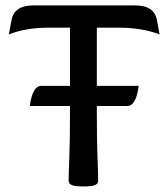

<svg xmlns="http://www.w3.org/2000/svg" viewBox="-20 -670 600 698"><path d="M283.2 7.8Q251 7.8 240.2 2.4Q229.5 -2.9 229.5 -12.7Q229.5 -33.2 231.9 -94.7Q234.4 -156.2 234.4 -267.6V-569.3H154.3Q73.7 -569.3 12.2 -544.9L22 -597.7Q31.7 -650.4 102.1 -650.4H470.2Q540.5 -650.4 550.3 -597.7L560.1 -544.9Q495.6 -569.3 414.1 -569.3H332V-267.6Q332 -156.2 334.5 -94.7Q336.9 -33.2 336.9 -12.7Q336.9 -2.9 326.4 2.4Q315.9 7.8 283.2 7.8ZM442.9 -284.7H88.4Q98.1 -357.9 130.4 -357.9H484.4Q474.6 -284.7 442.9 -284.7Z"/></svg>

Font: Bainsley
Style: Regular
Weight: 400
Designer: Paul James MIller
Foundry: High-Logic / Made with FontCreator
Version: Version 1.411;March 28, 2021;FontCreator 13.0.0.2683 64-bit